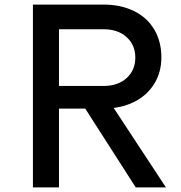

<svg xmlns="http://www.w3.org/2000/svg" viewBox="-20 -820 790 840"><path d="M124 -800H432Q508 -800 565.5 -772Q623 -744 654.5 -691.5Q686 -639 686 -569Q686 -503 654 -452Q622 -401 564.5 -373Q507 -345 432 -345H238V0H124ZM340 -365H466L706 0H574ZM572 -568Q572 -623 534 -657.5Q496 -692 434 -692H238V-444H434Q496 -444 534 -478.5Q572 -513 572 -568Z"/></svg>

Font: Martian Mono VF sWd Rg
Style: Regular
Weight: 400
Width: 6
Monospace: yes
Designer: Roman Shamin
Foundry: Evil Martians
Version: Version 1.100